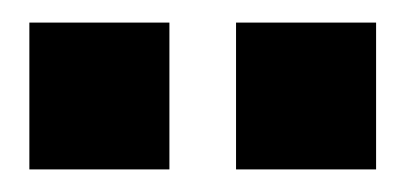

<svg xmlns="http://www.w3.org/2000/svg" viewBox="-20 -725 356 170"><path d="M189 -575V-705H313V-575ZM6 -575V-705H130V-575Z"/></svg>

Font: Host Grotesk Black
Style: Regular
Weight: 900
Designer: Doğukan Karapınar based on Poppins by Indian Type Foundry, Jonny Pinhorn
Foundry: Element Type
Version: Version 1.000; ttfautohint (v1.8.4.7-5d5b);gftools[0.9.33]